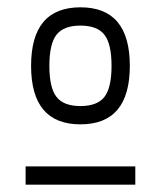

<svg xmlns="http://www.w3.org/2000/svg" viewBox="-20 -730 440 525"><path d="M350 -225V-275H50V-225ZM265.5 -635Q285 -610 285 -550Q285 -490 265.5 -465Q246 -440 200 -440Q154 -440 134.5 -465Q115 -490 115 -550Q115 -610 134.5 -635Q154 -660 200 -660Q246 -660 265.5 -635ZM200 -390Q335 -390 335 -550Q335 -710 200 -710Q65 -710 65 -550Q65 -390 200 -390Z"/></svg>

Font: Millimetre
Style: Light
Weight: 200
Designer: Jérémy Landes
Version: Version 1.0